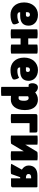

<svg xmlns="http://www.w3.org/2000/svg" viewBox="1429 -1979 739 3637"><g transform="rotate(90 1798.5 -160.5)"><path d="M423 -27C438 -34 442 -47 442 -62C442 -100 410 -153 409 -152C362 -128 325 -120 276 -120C237 -120 211 -130 211 -173H280C411 -173 466 -234 466 -335C466 -426 396 -510 260 -510C124 -510 26 -404 26 -248C26 -75 138 10 259 10C335 10 382 -3 423 -27ZM298 -316C298 -293 285 -282 265 -282H211V-313C211 -344 234 -358 257 -358C284 -358 298 -344 298 -316Z M824 -5C824 8 995 9 995 -5V-494C995 -510 824 -509 824 -494V-326H707V-494C707 -508 536 -508 536 -494V-3C536 11 707 7 707 -3V-181H824Z M1468 -27C1483 -34 1487 -47 1487 -62C1487 -100 1455 -153 1454 -152C1407 -128 1370 -120 1321 -120C1282 -120 1256 -130 1256 -173H1325C1456 -173 1511 -234 1511 -335C1511 -426 1441 -510 1305 -510C1169 -510 1071 -404 1071 -248C1071 -75 1183 10 1304 10C1380 10 1427 -3 1468 -27ZM1343 -316C1343 -293 1330 -282 1310 -282H1256V-313C1256 -344 1279 -358 1302 -358C1329 -358 1343 -344 1343 -316Z M1625 -333V182C1625 193 1796 190 1796 182V0L1812 2C1823 3 1840 4 1867 4C1976 4 2065 -86 2065 -262C2065 -441 1972 -509 1867 -509C1803 -509 1765 -484 1730 -457C1730 -458 1699 -509 1633 -509C1536 -509 1542 -333 1591 -333ZM1889 -249C1889 -137 1854 -138 1804 -146V-323C1833 -342 1889 -346 1889 -249Z M2490 -464C2490 -491 2484 -500 2444 -500H2187C2152 -500 2141 -493 2141 -465V-5C2141 9 2312 6 2312 -5V-351H2490Z M2845 -241V-4C2845 8 3017 7 3017 -4V-499C3017 -504 2865 -511 2855 -494L2720 -269V-498C2720 -506 2547 -508 2547 -498V-3C2547 10 2695 6 2704 -4Z M3336 -172C3341 -173 3350 -174 3358 -175V0H3494C3514 0 3529 -13 3529 -30V-481C3529 -492 3524 -500 3511 -500H3303C3174 -500 3115 -432 3115 -332C3115 -280 3145 -234 3193 -205L3083 -6C3079 7 3270 10 3277 -4ZM3358 -282H3351C3307 -282 3276 -295 3276 -332C3276 -366 3301 -381 3340 -381H3358Z"/></g></svg>

Font: Lilita 2
Style: Regular
Weight: 400
Designer: Juan Montoreano
Foundry: Juan Montoreano
Version: Version 2.001